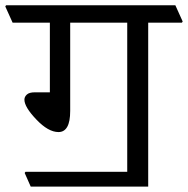

<svg xmlns="http://www.w3.org/2000/svg" viewBox="-47 -669 701 715"><path d="M633.3 -588.9 630.4 -584.5H504.9V25.9H67.4L44.9 -24.9L47.9 -29.3H426.8V-584.5H214.4V-255.9Q214.4 -216.3 203.4 -196.8Q192.4 -177.2 170.9 -177.2Q132.8 -177.2 88.4 -223.9Q43.9 -270.5 43.9 -297.9Q43.9 -308.6 53 -316.9Q62 -325.2 82.5 -325.2H138.7V-584.5H0L-27.3 -645L-24.4 -649.4H606Z"/></svg>

Font: Sitara
Style: Regular
Weight: 400
Designer: Neelakash Kshetrimayum
Foundry: Neelakash Kshetrimayum
Version: Version 1.000;PS Version 1.000;PS 1.0;hotconv 1.;hotconv 1.0